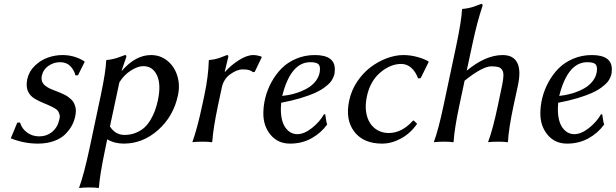

<svg xmlns="http://www.w3.org/2000/svg" viewBox="-20 -718 3121 973"><path d="M67.4 -96.2 81.5 -97.2Q90.8 -65.4 117.7 -46.1Q144.5 -26.9 178.7 -26.9Q216.3 -26.9 244.4 -50Q272.5 -73.2 280.8 -112.8Q284.7 -126 282 -136.2Q279.3 -146.5 274.9 -153.8Q270.5 -161.1 260.7 -167.2Q251 -173.3 240.7 -178.2Q230.5 -183.1 215.8 -189.5Q209 -192.4 205.1 -193.8L179.7 -205.1Q170.9 -209 158 -216.6Q145 -224.1 137 -232.7Q128.9 -241.2 123.5 -252Q109.9 -277.8 118.2 -316.9Q126.5 -356 156.5 -384.8Q186.5 -413.6 222.9 -426.3Q259.3 -439 296.4 -439Q357.4 -439 407.7 -407.2L408.7 -403.8L375.5 -336.9L362.3 -335.9Q356 -362.3 336.7 -382.6Q317.4 -402.8 284.7 -402.8Q252.4 -402.8 225.6 -384.3Q198.7 -365.7 192.4 -335.9Q188.5 -318.8 193.1 -305.7Q197.8 -292.5 209.7 -283.4Q221.7 -274.4 232.2 -269.5Q242.7 -264.6 257.8 -258.8Q259.8 -258.3 260.7 -257.8Q274.9 -252.4 284.2 -248.5Q293.5 -244.6 305.4 -238.8Q317.4 -232.9 325 -227.3Q332.5 -221.7 340.8 -214.1Q349.1 -206.5 353.5 -198Q357.9 -189.5 361.3 -178.7Q364.7 -168 364.5 -155Q364.3 -142.1 360.8 -127Q356 -103.5 344.2 -81.8Q332.5 -60.1 311.3 -38.3Q290 -16.6 253.9 -3.4Q217.8 9.8 171.9 9.8Q101.6 9.8 34.7 -17.1Z M585 -300.8 537.1 -77.1Q564.9 -34.2 610.8 -34.2Q641.6 -34.2 667.7 -44.7Q693.8 -55.2 711.7 -71.5Q729.5 -87.9 743.4 -111.6Q757.3 -135.3 765.6 -158.4Q773.9 -181.6 779.8 -208Q797.4 -289.6 775.6 -336.2Q753.9 -382.8 706.1 -382.8Q678.2 -382.8 643.3 -360.6Q608.4 -338.4 585 -300.8ZM434.1 32.2 490.7 -234.9Q516.1 -355 518.1 -411.1L520.5 -414.1Q535.2 -415 549.3 -418.2Q563.5 -421.4 570.8 -423.6Q578.1 -425.8 593.3 -431.6L612.8 -439Q622.1 -439 620.1 -429.2L596.2 -359.9H598.1Q667.5 -439 745.1 -439Q792.5 -439 828.1 -410.2Q863.8 -381.3 878.4 -334Q893.1 -287.1 881.8 -234.9Q859.4 -128.9 781.7 -59.6Q704.1 9.8 607.4 9.8Q559.1 9.8 523.4 -12.2L514.2 32.2Q484.9 171.9 481.4 231.9L478.5 234.9Q465.8 231.9 431.6 231.9Q416 231.9 403.6 232.7Q391.1 233.4 386.2 234.4L381.8 234.9L381.3 231.9Q405.3 167 434.1 32.2Z M1120.6 -354Q1149.4 -386.7 1190.2 -412.8Q1231 -439 1263.7 -439Q1280.8 -439 1303.2 -432.1L1306.6 -428.2L1271 -354L1262.2 -352.1Q1255.4 -358.4 1244.9 -361.8Q1234.4 -365.2 1227.3 -365.7Q1220.2 -366.2 1207.5 -366.2Q1179.2 -366.2 1141.6 -337.9Q1111.8 -313.5 1103.5 -272L1084 -180.2Q1060.5 -68.4 1055.7 0L1053.2 2.9Q1039.6 0 1005.4 0Q989.7 0 977.5 0.7Q965.3 1.5 960.4 2L956.1 2.9L955.6 0Q979.5 -66.4 1003.9 -180.2L1015.6 -234.9Q1036.1 -331.1 1038.1 -411.1L1040.5 -414.1Q1055.2 -415 1068.8 -418Q1082.5 -420.9 1090.1 -423.6Q1097.7 -426.3 1110.8 -431.6Q1124 -437 1129.9 -439Q1138.7 -439 1136.7 -429.2L1118.7 -354Z M1601.6 -368.7Q1601.6 -388.2 1590.1 -395.5Q1578.6 -402.8 1552.2 -402.8Q1453.1 -402.8 1410.2 -231.9Q1441.9 -234.9 1473.9 -244.1Q1505.9 -253.4 1535.2 -269.3Q1564.5 -285.2 1583 -311.3Q1601.6 -337.4 1601.6 -368.7ZM1404.8 -197.3Q1403.3 -175.3 1403.3 -166Q1403.3 -103 1427 -70.6Q1450.7 -38.1 1486.8 -38.1Q1521 -38.1 1560.3 -68.8Q1599.6 -99.6 1622.1 -139.2L1628.4 -138.2Q1628.9 -134.3 1630.6 -122.6Q1632.3 -110.8 1634 -101.6Q1635.7 -92.3 1638.2 -87.4Q1606.4 -43.5 1558.1 -16.8Q1509.8 9.8 1449.7 9.8Q1388.7 9.8 1351.6 -34.4Q1314.5 -78.6 1314.5 -142.6Q1314.5 -181.6 1324.5 -222.2Q1334.5 -262.7 1355.7 -301.8Q1377 -340.8 1406.7 -371.1Q1436.5 -401.4 1480.5 -420.2Q1524.4 -439 1575.2 -439Q1676.8 -439 1676.8 -367.2Q1676.8 -356.4 1675.8 -348.1Q1674.8 -339.8 1668.9 -325.7Q1663.1 -311.5 1653.1 -300Q1643.1 -288.6 1622.8 -273.7Q1602.5 -258.8 1574.5 -246.3Q1546.4 -233.9 1502.9 -220.7Q1459.5 -207.5 1404.8 -197.3Z M2013.2 -394Q1958.5 -394 1907.2 -350.6Q1856 -307.1 1839.4 -230Q1830.1 -186 1835.2 -151.4Q1840.3 -116.7 1856.2 -93Q1872.1 -69.3 1896.2 -56.6Q1920.4 -43.9 1949.7 -43.9Q2016.6 -43.9 2073.2 -106.9H2077.1L2093.8 -90.8Q2059.6 -41.5 2011.7 -15.9Q1963.9 9.8 1916.5 9.8Q1821.8 9.8 1775.4 -50.8Q1729 -111.3 1749.5 -208Q1760.3 -259.3 1789.6 -303.7Q1819.3 -348.1 1857.7 -377.2Q1896 -406.2 1939.7 -422.6Q1983.4 -439 2023.9 -439Q2059.1 -439 2093.5 -429.7Q2127.9 -420.4 2150.9 -407.2L2152.3 -403.8L2111.8 -321.8L2098.6 -320.8Q2085.9 -355.5 2063.7 -374.8Q2041.5 -394 2013.2 -394Z M2502.4 -180.2 2524.4 -285.2Q2530.8 -315.9 2531.2 -334.5Q2531.7 -353 2524.7 -363.8Q2517.6 -374.5 2505.1 -378.2Q2492.7 -381.8 2470.2 -381.8Q2424.8 -381.8 2334.5 -309.1L2307.1 -180.2Q2282.7 -64.5 2278.8 0L2276.4 2.9Q2263.2 0 2229 0Q2213.4 0 2200.9 0.7Q2188.5 1.5 2184.1 2L2179.2 2.9V0Q2201.7 -60.5 2227.1 -180.2L2291 -481Q2319.3 -615.2 2321.3 -669.9L2324.2 -672.9Q2338.9 -673.8 2353.5 -677Q2368.2 -680.2 2375.2 -682.4Q2382.3 -684.6 2398.9 -690.9Q2415.5 -697.3 2418.5 -698.2Q2427.2 -698.2 2425.3 -688Q2397.9 -606.4 2375.5 -501L2345.2 -359.9Q2440.9 -439 2527.3 -439Q2581.5 -439 2601.3 -399.9Q2621.1 -360.8 2604.5 -284.2L2582 -180.2Q2558.1 -67.9 2554.2 0L2551.3 2.9Q2538.1 0 2503.9 0Q2488.3 0 2475.8 0.7Q2463.4 1.5 2459 2L2454.6 2.9L2454.1 0Q2478 -64 2502.4 -180.2Z M3005.4 -368.7Q3005.4 -388.2 2993.9 -395.5Q2982.4 -402.8 2956.1 -402.8Q2856.9 -402.8 2814 -231.9Q2845.7 -234.9 2877.7 -244.1Q2909.7 -253.4 2939 -269.3Q2968.3 -285.2 2986.8 -311.3Q3005.4 -337.4 3005.4 -368.7ZM2808.6 -197.3Q2807.1 -175.3 2807.1 -166Q2807.1 -103 2830.8 -70.6Q2854.5 -38.1 2890.6 -38.1Q2924.8 -38.1 2964.1 -68.8Q3003.4 -99.6 3025.9 -139.2L3032.2 -138.2Q3032.7 -134.3 3034.4 -122.6Q3036.1 -110.8 3037.8 -101.6Q3039.6 -92.3 3042 -87.4Q3010.3 -43.5 2961.9 -16.8Q2913.6 9.8 2853.5 9.8Q2792.5 9.8 2755.4 -34.4Q2718.3 -78.6 2718.3 -142.6Q2718.3 -181.6 2728.3 -222.2Q2738.3 -262.7 2759.5 -301.8Q2780.8 -340.8 2810.5 -371.1Q2840.3 -401.4 2884.3 -420.2Q2928.2 -439 2979 -439Q3080.6 -439 3080.6 -367.2Q3080.6 -356.4 3079.6 -348.1Q3078.6 -339.8 3072.8 -325.7Q3066.9 -311.5 3056.9 -300Q3046.9 -288.6 3026.6 -273.7Q3006.3 -258.8 2978.3 -246.3Q2950.2 -233.9 2906.7 -220.7Q2863.3 -207.5 2808.6 -197.3Z"/></svg>

Font: Linux Biolinum G
Style: Italic
Weight: 400
Italic angle: -12°
Designer: Philipp H. Poll
Foundry: Philipp H. Poll
Version: Version 0.5.1